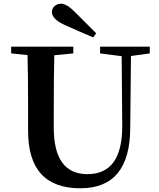

<svg xmlns="http://www.w3.org/2000/svg" viewBox="-20 -993 857 1032"><path d="M481 -792Q448 -805 323 -861Q259 -892 259 -928Q259 -946 273 -960Q287 -973 308 -973Q339 -973 382 -929L497 -814ZM785 -706 684 -692 680 -306Q679 19 412 19Q131 19 131 -289V-400Q131 -598 128 -697L40 -706V-742H374V-706L272 -696Q269 -599 269 -400V-307Q269 -57 450 -57Q638 -57 637 -317L634 -691L518 -706V-742H785Z"/></svg>

Font: Source Han Serif JP
Style: Bold
Weight: 700
Designer: Ryoko NISHIZUKA  (kana & ideographs); Frank Grießhammer (Latin, Greek & Cyrillic); Wenlong ZHANG  (bopomofo); Sandoll Co
Foundry: Adobe Systems Incorporated
Version: Version 1.000;PS 1;hotconv 16.6.53;makeotf.lib2.5.65590